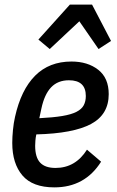

<svg xmlns="http://www.w3.org/2000/svg" viewBox="-20 -798 504 830"><path d="M215 12Q121 12 77 -39.5Q33 -91 33 -180Q33 -205 36 -236Q39 -267 45 -293Q71 -410 132 -471Q193 -532 289 -532Q359 -532 404.5 -496.5Q450 -461 450 -391Q450 -303 373.5 -262Q297 -221 137 -217Q134 -203 133 -190Q132 -177 132 -168Q132 -118 153.5 -95Q175 -72 220 -72Q306 -72 356 -151L417 -99Q347 12 215 12ZM278 -451Q230 -451 201 -420.5Q172 -390 159 -329L150 -287Q210 -290 249 -296.5Q288 -303 310.5 -314.5Q333 -326 342 -343Q351 -360 351 -383Q351 -451 278 -451ZM378 -778 460 -621 406 -586 323 -706 195 -586 146 -627 282 -778Z"/></svg>

Font: IBM Plex Sans Cond Medm
Style: Italic
Weight: 500
Width: 3
Italic angle: -11°
Designer: Mike Abbink, Paul van der Laan, Pieter van Rosmalen
Foundry: Bold Monday
Version: Version 1.3